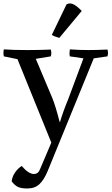

<svg xmlns="http://www.w3.org/2000/svg" viewBox="-23 -820 639 1100"><path d="M207 147.9 271 -2.9 77.1 -481 -1 -497.1Q-5.4 -517.1 -1 -537.1Q53.7 -533.2 132.8 -533.2Q203.6 -533.2 268.1 -536.1Q273.9 -516.6 268.1 -497.1L182.1 -482.9L276.9 -257.8Q295.4 -212.4 318.8 -121.1H320.8Q338.4 -181.2 368.2 -252.9L455.1 -485.8L377 -497.1Q373.5 -513.2 377 -537.1Q431.6 -533.2 483.9 -533.2Q528.3 -533.2 592.8 -536.1Q598.6 -516.6 592.8 -497.1L514.2 -485.8L250 160.2Q229.5 210 203.1 234.9Q176.8 259.8 133.8 259.8Q99.6 259.8 81.1 251.5Q62.5 243.2 43.9 219.2Q46.9 192.4 62.5 169.2Q78.1 146 101.1 130.9Q141.1 176.8 170.9 176.8Q196.8 176.8 207 147.9ZM445.3 -757.3 316.9 -603Q288.6 -610.4 273.9 -620.1L357.9 -794.4Q374.5 -805.2 395.3 -796.4Q416 -787.6 445.3 -757.3Z"/></svg>

Font: Adamina
Style: Regular
Weight: 400
Designer: Cyreal (www.cyreal.org)
Foundry: Cyreal (www.cyreal.org)
Version: Version 1.010